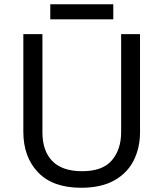

<svg xmlns="http://www.w3.org/2000/svg" viewBox="-20 -875 771 905"><path d="M640 -252Q640 -178 610 -118.5Q580 -59 518.5 -24.5Q457 10 362 10Q229 10 159.5 -62.5Q90 -135 90 -254V-714H180V-251Q180 -164 226.5 -116Q273 -68 367 -68Q464 -68 507.5 -119.5Q551 -171 551 -252V-714H640ZM514 -855V-784H217V-855Z"/></svg>

Font: Noto Sans Modi
Style: Regular
Weight: 400
Designer: Monotype Design Team
Foundry: Monotype Imaging Inc.
Version: Version 2.003; ttfautohint (v1.8.4.7-5d5b)